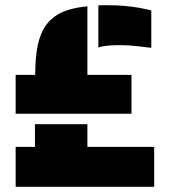

<svg xmlns="http://www.w3.org/2000/svg" viewBox="-20 -716 649 736"><path d="M516 -538Q474 -543 443 -543Q381 -543 357 -534V-695Q362 -696 374 -696H393Q456 -696 514 -686Q546 -680 560 -676V-533Q543 -534 516 -538ZM40 -429H115Q115 -495 124.5 -541.5Q134 -588 156 -619Q179 -651 217 -668.5Q255 -686 315 -692V-429H484V-280H40ZM40 -153H114V-240H315V-153H571V0H40Z"/></svg>

Font: Saira Stencil One
Style: Regular
Weight: 400
Designer: Hector Gatti with collaboration of the Omnibus-Type team
Foundry: Omnibus-Type
Version: Version 1.004